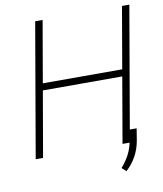

<svg xmlns="http://www.w3.org/2000/svg" viewBox="-92 -786 852 1004"><g transform="rotate(-10 333.5 -283.5)"><path d="M579.6 -384.3 574.2 -347.7H127L132.3 -384.3ZM203.1 -710.9 80.1 0H41L163.6 -710.9ZM663.6 -710.9 541 0H502L624.5 -710.9ZM588.9 -67.4 578.1 -1.5Q570.3 41.5 550 78.1Q529.8 114.7 497.6 144L475.1 123.5Q491.2 105 503.9 85.7Q516.6 66.4 525.6 45.2Q534.7 23.9 539.6 0L550.8 -67.4Z"/></g></svg>

Font: Roboto ExtraLight
Style: Italic
Weight: 250
Designer: Christian Robertson
Foundry: Google
Version: Version 3.009; 2024